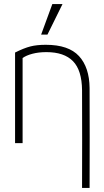

<svg xmlns="http://www.w3.org/2000/svg" viewBox="-20 -703 510 943"><path d="M54 0V-445Q98 -467 129.5 -475Q161 -483 205 -483Q317 -483 368 -427.5Q419 -372 420 -271Q421 -26 420 220H383Q384 -20 383 -260Q382 -358 338.5 -402.5Q295 -447 208 -447Q170 -447 139.5 -439Q109 -431 91 -418V0ZM287 -683 213 -533H182L237 -683Z"/></svg>

Font: Kreadon
Style: Regular
Weight: 400
Designer: kohakuno
Foundry: StudioGnu
Version: Version 1.000;Glyphs 3.1.2 (3151)